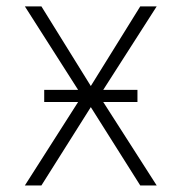

<svg xmlns="http://www.w3.org/2000/svg" viewBox="-20 -565 553 585"><path d="M106.2 -545.5 256.7 -302.9 407.3 -545.5H457.4L282.7 -272.7L457.4 0H407.3L256.7 -238.6L106.2 0H55.8L229.8 -272.7L55.8 -545.5ZM114.7 -254.3V-291.2H398.8V-254.3Z"/></svg>

Font: Inter Extra Light BETA
Style: Regular
Weight: 200
Designer: Rasmus Andersson
Foundry: rsms
Version: Version 3.011;git-f93a4a705